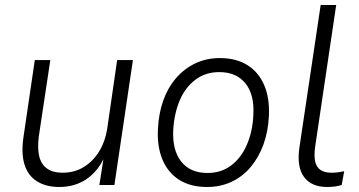

<svg xmlns="http://www.w3.org/2000/svg" viewBox="-20 -739 1433 767"><path d="M217 8Q164 8 128 -14.5Q92 -37 78 -81.5Q64 -126 74 -193L119 -499H181L135 -194Q129 -148 136.5 -115.5Q144 -83 167.5 -66Q191 -49 230 -49Q278 -49 315 -72Q352 -95 376 -134Q400 -173 408 -223L448 -499H511L437 0H377L395 -115H399Q372 -55 325.5 -23.5Q279 8 217 8Z M807 8Q741 8 696 -20.5Q651 -49 629 -101.5Q607 -154 611 -225Q614 -286 632 -337Q650 -388 682.5 -426Q715 -464 759.5 -485.5Q804 -507 858 -507Q924 -507 969 -478.5Q1014 -450 1036 -397.5Q1058 -345 1054 -273Q1051 -213 1032.5 -162Q1014 -111 982 -72.5Q950 -34 905.5 -13Q861 8 807 8ZM809 -48Q864 -48 904 -78.5Q944 -109 966.5 -161.5Q989 -214 992 -278Q997 -361 960.5 -406Q924 -451 856 -451Q801 -451 760.5 -420.5Q720 -390 698 -338Q676 -286 672 -220Q668 -139 704 -93.5Q740 -48 809 -48Z M1287 8Q1224 8 1194.5 -32Q1165 -72 1176 -149L1261 -719H1323L1239 -153Q1234 -117 1239 -94Q1244 -71 1260.5 -60Q1277 -49 1304 -49Q1316 -49 1328.5 -50.5Q1341 -52 1355 -55L1345 0Q1333 4 1318 6Q1303 8 1287 8Z"/></svg>

Font: Nunitoga
Style: Light Italic
Weight: 300
Italic angle: -9°
Designer: Vernon Adams
Foundry: Vernon Adams
Version: Version 1.0